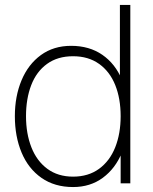

<svg xmlns="http://www.w3.org/2000/svg" viewBox="-20 -740 616 775"><path d="M40 -271Q40 -351.5 67 -416Q94 -480.5 145.2 -517.8Q196.5 -555 267 -555Q340.5 -555 393 -518.8Q445.5 -482.5 472.2 -418.2Q499 -354 499 -271Q499 -189.5 472.5 -124.8Q446 -60 395.2 -22.5Q344.5 15 275 15Q200.5 15 147.5 -22Q94.5 -59 67.2 -124Q40 -189 40 -271ZM467 -271Q467 -342.5 445 -397Q423 -451.5 379.8 -482.2Q336.5 -513 275 -513Q212.5 -513 169.8 -482Q127 -451 106 -396.2Q85 -341.5 85 -271Q85 -200.5 106.8 -145.2Q128.5 -90 171.2 -58.5Q214 -27 275 -27Q336.5 -27 379.8 -58.5Q423 -90 445 -145.2Q467 -200.5 467 -271ZM467 -425H464V-720H506V0H467Z"/></svg>

Font: Tap Sans
Style: Regular
Weight: 400
Designer: Tap Payments
Foundry: Tap Payments
Version: Version 1.001;Glyphs 3.1.2 (3151)